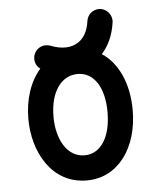

<svg xmlns="http://www.w3.org/2000/svg" viewBox="-49 -689 612 743"><g transform="rotate(-5 256.5 -317.5)"><path d="M258.8 -86.9C188.5 -86.9 151.4 -161.6 151.4 -245.6C151.4 -343.8 195.8 -402.8 258.8 -402.8C321.3 -402.8 361.3 -342.8 361.3 -245.6C361.3 -146.5 319.8 -86.9 258.8 -86.9ZM258.8 10.7C381.8 10.7 459 -100.1 459 -245.6C459 -345.2 422.9 -429.2 358.9 -471.2C385.7 -501 404.3 -541 411.1 -590.3C415 -619.1 392.1 -646 362.8 -646C337.9 -646 317.9 -627.9 314.5 -604C309.1 -564.5 293.5 -539.1 272.9 -524.9C245.6 -505.4 206.1 -503.9 163.6 -521C158.7 -522.9 151.9 -524.4 145.5 -524.4C118.7 -524.4 96.7 -502.4 96.7 -475.6C96.7 -459.5 104 -445.3 116.7 -436C76.7 -390.1 53.7 -323.2 53.7 -245.6C53.7 -120.1 121.1 10.7 258.8 10.7Z"/></g></svg>

Font: Velvelyne Book
Style: Bold
Weight: 700
Designer: Manon Van der Borght et Mariel Nils
Foundry: Velvetyne
Version: Version 1.070;Glyphs 3.3.1 (3343)